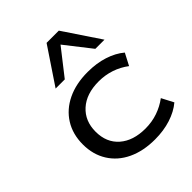

<svg xmlns="http://www.w3.org/2000/svg" viewBox="-214 -888 1022 1022"><g transform="rotate(-45 297.0 -377.0)"><path d="M356 9Q268 9 202.5 -22Q137 -53 101 -110.5Q65 -168 65 -244Q65 -321 101 -378.5Q137 -436 202.5 -467.5Q268 -499 356 -499Q422 -499 476.5 -481.5Q531 -464 569 -432L534 -365Q497 -393 453.5 -407.5Q410 -422 362 -422Q269 -422 215 -373.5Q161 -325 161 -244Q161 -162 215 -115Q269 -68 361 -68Q410 -68 453.5 -83Q497 -98 533 -125L568 -58Q530 -26 475.5 -8.5Q421 9 356 9ZM173 -557 311 -763H403L541 -557H472L357 -704L242 -557Z"/></g></svg>

Font: Nunito Sans 10pt Expanded
Style: Regular
Weight: 400
Width: 7
Designer: Vernon Adams
Foundry: Vernon Adams
Version: Version 3.101;gftools[0.9.27]